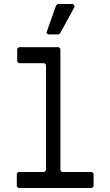

<svg xmlns="http://www.w3.org/2000/svg" viewBox="-20 -940 552 960"><path d="M72 0 64 -8V-72L72 -80H202L210 -88V-616L202 -624H74L66 -632V-696L74 -704H274L282 -696V-88L290 -80H440L448 -72V-8L440 0ZM220 -768 212 -776 260 -912 268 -920H344L352 -912V-904L282 -776L274 -768Z"/></svg>

Font: Hasubi Mono
Style: Regular
Weight: 400
Designer: Eli Heuer
Foundry: Eli Heuer
Version: Version 1.000